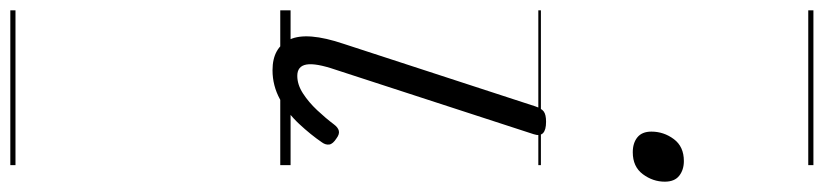

<svg xmlns="http://www.w3.org/2000/svg" viewBox="-632 -441 1596 372"><g transform="rotate(90 166.0 -255.0)"><path d="M116 15Q72 15 56.5 -18.5Q41 -52 65 -123L186 -494Q190 -506 196 -510.5Q202 -515 216 -515Q232 -515 238 -509Q244 -503 240 -491L115 -107Q102 -69 105 -51Q108 -33 127 -33Q144 -33 161 -44Q178 -55 193.5 -71.5Q209 -88 221 -104Q227 -112 233.5 -113.5Q240 -115 248 -109Q259 -102 260 -95Q261 -88 256 -81Q241 -59 220 -36.5Q199 -14 172.5 0.5Q146 15 116 15ZM275 -683Q257 -683 246 -692Q235 -701 235 -719Q235 -743 249.5 -762.5Q264 -782 292 -782Q309 -782 320.5 -773Q332 -764 332 -745Q332 -722 317.5 -702.5Q303 -683 275 -683ZM0 513H300V523H0ZM0 -20H300V0H0ZM0 -505H300V-500H0ZM0 -1033H300V-1023H0Z"/></g></svg>

Font: Playwrite IN Guides
Style: Regular
Weight: 400
Designer: Veronika Burian, José Scaglione
Foundry: TypeTogether
Version: Version 1.003